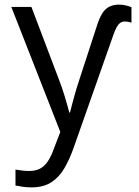

<svg xmlns="http://www.w3.org/2000/svg" viewBox="-20 -566 603 831"><path d="M116 245Q97 245 79.5 242.5Q62 240 47 237V168Q59 170 75 172Q91 174 106 174Q134 174 153 164Q172 154 186.5 133Q201 112 213 78L241 5L29 -536H116L235 -222Q248 -189 259.5 -151Q271 -113 280 -79H283Q289 -102 295.5 -127.5Q302 -153 309.5 -177.5Q317 -202 324 -223L398 -450Q409 -486 422 -507Q435 -528 453 -537Q471 -546 495 -546Q511 -546 525 -542.5Q539 -539 549 -535V-468Q543 -470 535.5 -471.5Q528 -473 520 -473Q509 -473 500.5 -467Q492 -461 485 -448.5Q478 -436 470 -413L300 70Q282 122 259 161.5Q236 201 202 223Q168 245 116 245Z"/></svg>

Font: Noto Sans Mono SemiCondensed
Style: Regular
Weight: 400
Width: 4
Designer: Monotype Design Team
Foundry: Monotype Imaging Inc.
Version: Version 2.010